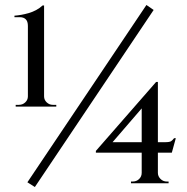

<svg xmlns="http://www.w3.org/2000/svg" viewBox="-20 -736 750 771"><path d="M206 -308V-315H192Q178 -315 167.5 -325Q157 -335 157 -349V-714H151Q139 -703 125 -695.5Q111 -688 95.5 -683.5Q80 -679 65.5 -676.5Q51 -674 38 -673V-667H59Q75 -667 83.5 -658.5Q92 -650 92 -632V-349Q92 -335 81.5 -325Q71 -315 56 -315H43V-308ZM90 -4 120 15 597 -696 568 -716ZM549 -324 608 -407H614V-1H549ZM607 -407 613 -375 432 -165H642Q661 -165 667 -169Q673 -173 679 -181H686L670 -123H365V-130ZM614 -42Q614 -28 624.5 -17.5Q635 -7 650 -7H657V0H506V-7H513Q528 -7 538.5 -17Q549 -27 549 -42Z"/></svg>

Font: Cinzel Medium
Style: Regular
Weight: 500
Designer: Natanael Gama
Version: Version 2.000